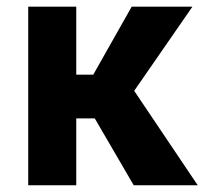

<svg xmlns="http://www.w3.org/2000/svg" viewBox="-20 -548 605 568"><path d="M260.3 -197.8H205.6V0H63.5V-528.3H205.6V-327.1H255.9L369.6 -528.3H549.3L377 -279.3L564.9 0H375.5Z"/></svg>

Font: Roboto Web
Style: Bold
Weight: 700
Designer: Google
Version: Version 1.200310; 2013